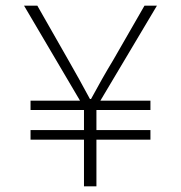

<svg xmlns="http://www.w3.org/2000/svg" viewBox="-20 -659 640 679"><path d="M277 0V-165H88V-199H277V-270H88V-303H263L65 -639H112L222 -446Q241 -413 259.5 -379.5Q278 -346 298 -309H302Q322 -346 341 -379.5Q360 -413 380 -446L491 -639H535L335 -303H512V-270H321V-199H512V-165H321V0Z"/></svg>

Font: Source Code Pro Light
Style: Regular
Weight: 300
Monospace: yes
Designer: Paul D. Hunt, Teo Tuominen
Foundry: Adobe Systems Incorporated
Version: Version 2.030;PS 1.000;hotconv 16.6.51;makeotf.lib2.5.65220